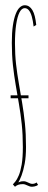

<svg xmlns="http://www.w3.org/2000/svg" viewBox="-20 -702 182 731"><path d="M37 9 29 0Q32 -3 38.2 -10.5Q44.5 -18 51.2 -33.5Q58 -49 62.5 -75.2Q67 -101.5 67 -142Q67 -189 62.8 -229Q58.5 -269 52.2 -305.5Q46 -342 39.8 -378.2Q33.5 -414.5 29.2 -453.8Q25 -493 25 -539Q25 -577.5 29 -604.5Q33 -631.5 39.8 -648.8Q46.5 -666 55.5 -674Q64.5 -682 74 -682Q83.5 -682 90.8 -677.2Q98 -672.5 103.5 -663.2Q109 -654 112.5 -640Q116 -626 118 -607L108 -601Q105.5 -623.5 101 -639.2Q96.5 -655 89.8 -663Q83 -671 74 -671Q62.5 -671 54.2 -654.8Q46 -638.5 41.5 -608.5Q37 -578.5 37 -537Q37 -494.5 41.2 -457.2Q45.5 -420 51.8 -384.2Q58 -348.5 64.2 -311.2Q70.5 -274 74.8 -232.8Q79 -191.5 79 -142.5Q79 -106 74 -79Q69 -52 62 -33.8Q55 -15.5 48.5 -5L46 -5.5Q48.5 -7 51 -8Q53.5 -9 56.2 -10Q59 -11 62.2 -11.5Q65.5 -12 70 -12Q74.5 -12 78.8 -10.5Q83 -9 87 -7Q91 -5 95 -3.5Q99 -2 103 -2Q108.5 -2 113 -3.8Q117.5 -5.5 119 -7.5L125 2Q122.5 4 118.8 5.5Q115 7 110.5 8Q106 9 102 9Q97 9 92.8 7.5Q88.5 6 84.2 4Q80 2 75.8 0.5Q71.5 -1 67 -1Q56.5 -1 49.5 1.5Q42.5 4 37 9ZM20.5 -328V-339H88.5V-328Z"/></svg>

Font: Anybody UltraCondensed Thin
Style: Regular
Weight: 100
Width: 1
Designer: Tyler Finck
Foundry: Etcetera Type Company
Version: Version 1.110